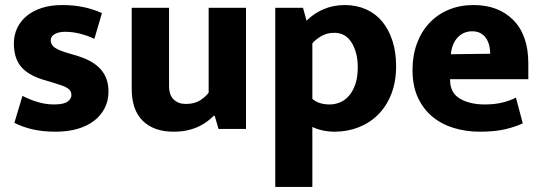

<svg xmlns="http://www.w3.org/2000/svg" viewBox="-20 -511 2147 761"><path d="M354 -357Q327 -370 297 -377.5Q267 -385 239 -385Q213 -385 197 -376Q181 -367 181 -351Q181 -334 196.5 -322.5Q212 -311 258 -298L288 -289Q348 -271 379 -236.5Q410 -202 410 -148Q410 -112 395 -82.5Q380 -53 352.5 -32Q325 -11 286.5 0Q248 11 201 11Q150 11 110.5 2Q71 -7 37 -24L69 -131Q98 -116 129.5 -106.5Q161 -97 194 -97Q232 -97 247.5 -108Q263 -119 263 -134Q263 -143 259.5 -149.5Q256 -156 247 -162Q238 -168 221.5 -173.5Q205 -179 179 -187L148 -196Q89 -215 62 -248.5Q35 -282 35 -339Q35 -372 48 -399.5Q61 -427 85.5 -447.5Q110 -468 145.5 -479.5Q181 -491 227 -491Q273 -491 312.5 -482.5Q352 -474 384 -459Z M807 -480H955V0H846L831 -52H827Q817 -42 803 -31Q789 -20 769.5 -10.5Q750 -1 725 5Q700 11 668 11Q590 11 546 -32Q502 -75 502 -159V-480H650V-171Q650 -134 668.5 -116.5Q687 -99 716 -99Q751 -99 773.5 -113.5Q796 -128 807 -144Z M1306 11Q1281 11 1257 5.5Q1233 0 1218 -8V230H1071V-480H1181L1195 -429Q1224 -458 1262.5 -474.5Q1301 -491 1347 -491Q1393 -491 1431 -474Q1469 -457 1495 -425.5Q1521 -394 1535.5 -349Q1550 -304 1550 -249Q1550 -187 1531 -138.5Q1512 -90 1479 -57Q1446 -24 1401.5 -6.5Q1357 11 1306 11ZM1305 -381Q1275 -381 1252 -367Q1229 -353 1218 -339V-119Q1243 -97 1287 -97Q1307 -97 1327 -105Q1347 -113 1362.5 -130.5Q1378 -148 1388 -176Q1398 -204 1398 -245Q1398 -302 1374 -341.5Q1350 -381 1305 -381Z M2074 -197H1764V-193Q1764 -143 1803 -120Q1842 -97 1901 -97Q1942 -97 1973 -105Q2004 -113 2025 -124L2052 -22Q2025 -9 1983.5 1Q1942 11 1882 11Q1828 11 1779.5 -3.5Q1731 -18 1694.5 -48Q1658 -78 1636.5 -124Q1615 -170 1615 -234Q1615 -291 1632.5 -338.5Q1650 -386 1682 -420Q1714 -454 1758.5 -472.5Q1803 -491 1857 -491Q1956 -491 2015 -431Q2074 -371 2074 -260ZM1923 -298Q1923 -315 1919 -331Q1915 -347 1906.5 -359.5Q1898 -372 1884.5 -379.5Q1871 -387 1852 -387Q1817 -387 1794 -362.5Q1771 -338 1767 -296Z"/></svg>

Font: Mukta Vaani ExtraBold
Style: Regular
Weight: 800
Designer: Noopur Datye, Girish Dalvi, Yashodeep Gholap, Pallavi Karambelkar
Foundry: Ek Type
Version: Version 2.538;PS 1.000;hotconv 16.6.51;makeotf.lib2.5.65220;